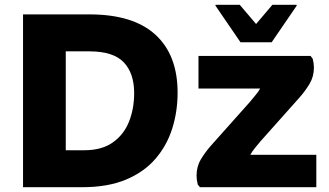

<svg xmlns="http://www.w3.org/2000/svg" viewBox="-20 -780 1372 800"><path d="M76 0V-720H353Q535 -720 627.5 -635.5Q720 -551 720 -394Q720 -315 697.5 -244Q675 -173 627.5 -118Q580 -63 504.5 -31.5Q429 0 323 0ZM353 -566H254V-154H332Q404 -154 450 -186.5Q496 -219 517.5 -273Q539 -327 539 -392Q539 -475 495.5 -520.5Q452 -566 353 -566ZM813 0 804 -11Q799 -31 799 -48Q799 -86 817 -116Q835 -146 857 -171L1021 -355Q1032 -369 1044.5 -383.5Q1057 -398 1064 -411H807V-547H1274L1283 -535Q1288 -515 1288 -499Q1288 -461 1270 -431Q1252 -401 1230 -376L1066 -192Q1054 -178 1042 -163Q1030 -148 1023 -135H1298V0ZM982 -604 878 -756V-760H979L1047 -680L1115 -760H1216V-756L1112 -604Z"/></svg>

Font: Kufam
Style: Bold
Weight: 700
Designer: Wael Morcos, Artur Schmal
Foundry: Original Type
Version: Version 1.300; ttfautohint (v1.8.3)